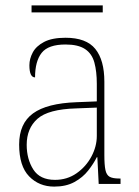

<svg xmlns="http://www.w3.org/2000/svg" viewBox="-20 -682 514 712"><path d="M181 10Q125 10 88 -28Q51 -66 51 -146Q51 -224 102.5 -261.5Q154 -299 264 -303L339 -306V-371Q339 -417 330 -450Q321 -483 295.5 -500Q270 -517 223 -517Q159 -517 134.5 -486Q110 -455 110 -395Q89 -395 89 -440Q89 -464 101.5 -487.5Q114 -511 143.5 -526.5Q173 -542 223 -542Q300 -542 333.5 -500.5Q367 -459 367 -379V-107Q367 -70 371 -51.5Q375 -33 386.5 -26.5Q398 -20 422 -20H427V0H346L341 -99H339Q327 -75 307 -49.5Q287 -24 256 -7Q225 10 181 10ZM184 -15Q229 -15 264 -39.5Q299 -64 319 -101.5Q339 -139 339 -178V-283L262 -280Q159 -277 119 -241.5Q79 -206 79 -145Q79 -92 103.5 -53.5Q128 -15 184 -15ZM97 -636V-662H361V-636Z"/></svg>

Font: Noto Serif Hebrew SemiCondensed Thin
Style: Regular
Weight: 100
Width: 4
Designer: Monotype Design Team
Foundry: Monotype Imaging Inc.
Version: Version 2.004; ttfautohint (v1.8.4.7-5d5b)